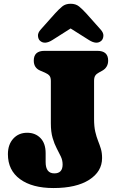

<svg xmlns="http://www.w3.org/2000/svg" viewBox="-20 -960 616 995"><path d="M509 -141Q509 -71 442.2 -28.2Q375.5 14.5 257 14.5Q147 14.5 84 -31.5Q21 -77.5 21 -161Q21 -211 48.8 -241.5Q76.5 -272 121 -272Q163 -272 189.8 -244.5Q216.5 -217 216.5 -166V-120Q216.5 -61.5 261.5 -61.5Q304.5 -61.5 304.5 -107.5Q304.5 -129.5 295.2 -149Q286 -168.5 274 -191Q262 -213.5 252.8 -244.8Q243.5 -276 243.5 -321V-540.5Q243.5 -559.5 235.8 -568.2Q228 -577 213 -583.5L188.5 -594Q155 -608 155 -646Q155 -696.5 210.5 -696.5H484.5Q540.5 -696.5 540.5 -646Q540.5 -610 508 -592.5L492.5 -584Q480 -577.5 473.8 -568.2Q467.5 -559 467.5 -541V-343.5Q467.5 -304 473.8 -277.2Q480 -250.5 488.2 -230Q496.5 -209.5 502.8 -188.8Q509 -168 509 -141ZM251.5 -752.5Q211 -727 187 -749Q178 -757.5 176.8 -773.8Q175.5 -790 191.5 -807.5L265 -890Q285.5 -912.5 302.5 -926.5Q319.5 -940.5 346 -940.5Q372.5 -940.5 389.8 -926.5Q407 -912.5 427.5 -890L501 -807.5Q517 -790 515.8 -773.8Q514.5 -757.5 505.5 -749Q481.5 -727 441 -752.5L346 -812.5Z"/></svg>

Font: Fraunces 72pt SuperSoft Black
Style: Regular
Weight: 900
Version: Version 1.000;[0bf87f6ff]